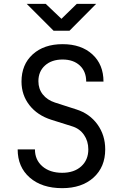

<svg xmlns="http://www.w3.org/2000/svg" viewBox="-20 -970 640 1000"><path d="M304 10Q198 10 135 -45Q72 -100 72 -192H162Q162 -137 201 -103.5Q240 -70 304 -70Q366 -70 403 -103.5Q440 -137 440 -192Q440 -235 417.5 -267.5Q395 -300 356 -312L248 -346Q175 -369 133.5 -422Q92 -475 92 -545Q92 -634 150.5 -687Q209 -740 306 -740Q403 -740 461 -687Q519 -634 519 -545H429Q429 -598 395.5 -629Q362 -660 306 -660Q249 -660 214.5 -629Q180 -598 180 -547Q180 -507 203 -478Q226 -449 266 -436L378 -400Q447 -378 487.5 -322Q528 -266 528 -192Q528 -100 467 -45Q406 10 304 10ZM259 -810 119 -950H218L300 -872L380 -950H481L342 -810Z"/></svg>

Font: Tiny
Style: Regular
Weight: 400
Designer: Philipp Nurullin, Konstantin Bulenkov
Foundry: JetBrains
Version: Version 2.251; ttfautohint (v1.8.4.7-5d5b)